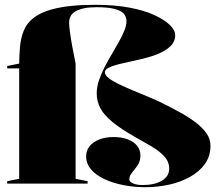

<svg xmlns="http://www.w3.org/2000/svg" viewBox="-20 -765 902 800"><path d="M586 15Q539 15 495 6.5Q451 -2 415.5 -18.5Q380 -35 359.5 -59Q339 -83 339 -114Q339 -138 353.5 -156Q368 -174 394 -184Q420 -194 454 -194Q487 -194 512 -184.5Q537 -175 551 -158Q565 -141 565 -118Q565 -98 558 -84.5Q551 -71 542 -60.5Q533 -50 526 -40Q519 -30 519 -18Q519 -11 526 -5.5Q533 0 545.5 3Q558 6 574 6Q625 6 655 -12.5Q685 -31 685 -62Q685 -91 665 -113Q645 -135 613 -154Q581 -173 545 -193Q483 -228 447.5 -257.5Q412 -287 397.5 -315.5Q383 -344 383 -376Q383 -402 392 -429Q401 -456 415 -483.5Q429 -511 445 -538Q461 -565 475 -590Q489 -615 498 -637Q507 -659 507 -677Q507 -695 495.5 -708Q484 -721 456.5 -728Q429 -735 382 -735Q352 -735 330.5 -730.5Q309 -726 295 -718Q281 -710 274.5 -698Q268 -686 268 -671Q268 -658 271.5 -631Q275 -604 281.5 -569.5Q288 -535 295 -500V-20L345 -10V0H10V-10L60 -20V-480H10V-490L60 -500Q60 -533 63.5 -571Q67 -609 79 -637Q88 -659 104 -676Q120 -693 144.5 -706Q169 -719 202 -727.5Q235 -736 278.5 -740.5Q322 -745 377 -745Q456 -745 518 -733.5Q580 -722 622.5 -702.5Q665 -683 687.5 -661Q710 -639 710 -618Q710 -594 694 -576.5Q678 -559 652 -546.5Q626 -534 594.5 -525.5Q563 -517 532 -510.5Q501 -504 475 -497.5Q449 -491 433 -483Q417 -475 417 -464Q417 -452 433 -439.5Q449 -427 475 -414.5Q501 -402 533 -388.5Q565 -375 598 -361.5Q631 -348 659 -334Q695 -316 730.5 -296.5Q766 -277 794.5 -255.5Q823 -234 840 -210Q857 -186 857 -158Q857 -114 833.5 -81.5Q810 -49 771 -27.5Q732 -6 684 4.5Q636 15 586 15Z"/></svg>

Font: Kalnia
Style: Bold
Weight: 700
Designer: Frida Medrano
Foundry: Frida Medrano
Version: Version 1.105